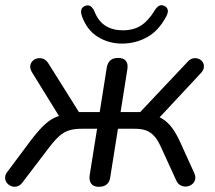

<svg xmlns="http://www.w3.org/2000/svg" viewBox="-29 -718 834 745"><path d="M354.7 6.9Q334.9 6.9 325.4 -4.7Q316 -16.4 318.9 -37.7L347.7 -218.4H288Q260.2 -218.4 240 -212.4Q219.8 -206.3 202.1 -190.9Q184.4 -175.5 162.7 -147.2L58.9 -11Q49.7 1.7 38.3 5Q26.9 8.4 16.2 4.7Q5.6 1.1 -1.5 -7.4Q-8.5 -15.9 -9.2 -27.1Q-9.9 -38.3 -1.1 -50.4L87.2 -168.7Q116.1 -207.1 138.4 -228.9Q160.7 -250.7 181.9 -260.8Q203 -271 227.5 -274L210.7 -250.4L94.6 -438.4Q86.8 -452 88.5 -463.1Q90.2 -474.3 97.9 -481.9Q105.6 -489.4 117 -491.6Q128.4 -493.8 139.6 -489.5Q150.8 -485.1 159.1 -471.5L277.3 -283.1H357.9L385.2 -455.4Q388.7 -474.9 399.6 -484.1Q410.5 -493.3 429.4 -493.3Q450.3 -493.3 459.4 -481.9Q468.6 -470.4 465.2 -449.6L438.9 -283.1H515L699.4 -478.7Q709.2 -489.4 720.6 -491.6Q732 -493.8 742 -489.6Q752 -485.5 757.5 -477Q763.1 -468.5 762.1 -457.3Q761.1 -446.1 750.9 -434.9L578.9 -250.4L544 -273.7Q575.7 -271.7 598 -258.9Q620.3 -246.2 637.6 -223.3Q654.9 -200.5 670.5 -165.9L724.5 -46.9Q731.3 -31.9 727.9 -20.5Q724.5 -9 715.3 -2.3Q706.1 4.5 694.4 5.7Q682.8 6.9 671.6 1.1Q660.5 -4.7 654.7 -18.3L595.6 -147.2Q583 -175.5 568.6 -190.9Q554.2 -206.3 536.2 -212.4Q518.3 -218.4 493.5 -218.4H428.7L398.9 -30.9Q396.5 -12 385.1 -2.5Q373.7 6.9 354.7 6.9ZM444.3 -548.9Q392.8 -548.9 350.5 -575Q308.2 -601.2 288.7 -655.9Q283.3 -672.2 287.2 -682Q291.1 -691.8 302.9 -695.7Q314.1 -699.7 323 -693.5Q331.9 -687.3 338.7 -671Q353.3 -634.7 381.1 -617.5Q409 -600.4 447.1 -600.4Q489.4 -600.4 518 -618.8Q546.7 -637.3 571.3 -677.6Q579.2 -690.4 587.8 -695.3Q596.4 -700.2 607.2 -695.7Q618.5 -691.3 621.6 -680.7Q624.7 -670 615.8 -653.7Q586.2 -598.1 541.5 -573.5Q496.9 -548.9 444.3 -548.9Z"/></svg>

Font: Nunito ExtraLight
Style: Italic
Weight: 200
Italic angle: -9°
Designer: Vernon Adams
Foundry: Vernon Adams
Version: Version 3.602